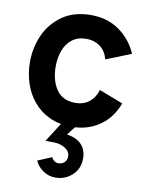

<svg xmlns="http://www.w3.org/2000/svg" viewBox="-88 -589 678 911"><g transform="rotate(10 251.0 -133.5)"><path d="M278 10Q215.5 10 169 -12Q122.5 -34 91.2 -72Q60 -110 44.5 -158.2Q29 -206.5 29 -259Q29 -326.5 55.8 -388Q82.5 -449.5 141 -490.5Q197 -528 277 -528Q356 -528 413.2 -487.5Q470.5 -447 499.5 -380.5L379 -332.5Q368 -372.5 340.2 -392.8Q312.5 -413 275 -413Q233 -413 205.8 -391.8Q178.5 -370.5 165.8 -335.5Q153 -300.5 153 -259Q153 -192 182.8 -148.2Q212.5 -104.5 275 -104.5Q314 -104.5 341.2 -126.2Q368.5 -148 379 -185L494.5 -140.5Q467.5 -68 410.2 -29Q353 10 278 10ZM242.5 261Q210 261 183.2 242.8Q156.5 224.5 144 196.5L212 168Q216 178 224.8 184.8Q233.5 191.5 245.5 191.5Q263 191.5 274.2 180.5Q285.5 169.5 285.5 152.5Q285.5 128 261.8 112.8Q238 97.5 201.5 97.5H166.5L228 1H300L262 50Q310 57 333.5 83.2Q357 109.5 357 148.5Q357 199 323 230Q289 261 242.5 261Z"/></g></svg>

Font: Acari Sans
Style: Bold
Weight: 700
Designer: Alfredo Marco Pradil and Stefan Peev (font) & Cristiano Sobral (main changes)
Foundry: Alfredo Marco Pradil and Stefan Peev (font) & Cristiano Sobral (main changes)
Version: Version 1.063; ttfautohint (v1.8.3)